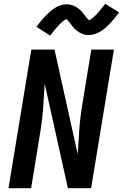

<svg xmlns="http://www.w3.org/2000/svg" viewBox="-20 -998 652 1018"><path d="M25 0 146 -735H269L392 -181Q396 -246 400.5 -311Q405 -376 416 -441L464 -735H584L463 0H340L217 -554Q213 -489 208.5 -424Q204 -359 193 -294L145 0ZM246 -809 173 -856Q186 -873 198 -887.5Q210 -902 221.5 -914Q233 -926 244.5 -936Q256 -946 270.5 -955.5Q285 -965 301 -970Q317 -975 333 -975Q339 -975 345 -974.5Q351 -974 356 -972.5Q361 -971 366.5 -969Q372 -967 377 -964.5Q382 -962 386 -959.5Q390 -957 395 -953.5Q400 -950 404 -946Q408 -942 412 -938Q416 -934 419 -930Q422 -926 425 -922Q428 -918 432 -913Q436 -908 439.5 -903.5Q443 -899 446.5 -896.5Q450 -894 452 -890Q454 -891 458.5 -893.5Q463 -896 467.5 -900Q472 -904 475 -906.5Q478 -909 481 -911.5Q484 -914 487 -917Q490 -920 493 -923.5Q496 -927 499.5 -930.5Q503 -934 506.5 -938.5Q510 -943 513.5 -947.5Q517 -952 521 -957Q525 -962 529.5 -967Q534 -972 538 -978L612 -932Q598 -914 586 -899.5Q574 -885 562.5 -873Q551 -861 540 -851Q529 -841 514 -832Q499 -823 483 -817.5Q467 -812 451 -812Q446 -812 441 -812.5Q436 -813 431 -814Q426 -815 421.5 -816.5Q417 -818 412.5 -820Q408 -822 403.5 -824.5Q399 -827 395.5 -829.5Q392 -832 388 -835Q384 -838 380 -841.5Q376 -845 373 -848.5Q370 -852 367 -855.5Q364 -859 361.5 -862.5Q359 -866 356.5 -869Q354 -872 350 -877Q346 -882 343 -885.5Q340 -889 336.5 -892.5Q333 -896 332 -897Q330 -896 325.5 -893.5Q321 -891 316.5 -887.5Q312 -884 309 -881Q306 -878 303 -875.5Q300 -873 297 -870Q294 -867 291 -863.5Q288 -860 284.5 -856.5Q281 -853 277.5 -849Q274 -845 270.5 -840.5Q267 -836 263 -831Q259 -826 255 -820.5Q251 -815 246 -809Z"/></svg>

Font: Iosevka SS04 Extended
Style: Bold Italic
Weight: 700
Width: 7
Italic angle: -9°
Monospace: yes
Designer: Belleve Invis
Foundry: Belleve Invis
Version: Version 19.0.0; ttfautohint (v1.8.4)